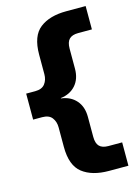

<svg xmlns="http://www.w3.org/2000/svg" viewBox="-127 -829 706 985"><g transform="rotate(-15 226.5 -336.0)"><path d="M134 -195Q134 -225 118 -246Q102 -267 66 -267H18V-405H66Q102 -405 118 -426Q134 -447 134 -477V-581Q134 -680 185.5 -720Q237 -760 326 -760H429V-636H356Q324 -636 308.5 -620.5Q293 -605 293 -570V-464Q293 -410 263.5 -376.5Q234 -343 184 -337V-335Q234 -329 263.5 -295.5Q293 -262 293 -208V-102Q293 -67 308.5 -51.5Q324 -36 356 -36H429V88H326Q237 88 185.5 48Q134 8 134 -91Z"/></g></svg>

Font: Kufam
Style: Bold
Weight: 700
Designer: Wael Morcos, Artur Schmal
Foundry: Original Type
Version: Version 1.300; ttfautohint (v1.8.3)